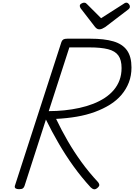

<svg xmlns="http://www.w3.org/2000/svg" viewBox="-20 -1399 1002 1434"><path d="M122 14Q105 14 96.5 8Q88 2 91 -11L439 -1086Q444 -1099 453.5 -1104.5Q463 -1110 482 -1110H655Q759 -1110 827 -1090Q895 -1070 928.5 -1023Q962 -976 962 -895Q962 -834 942.5 -783.5Q923 -733 887.5 -691Q852 -649 801.5 -617.5Q751 -586 688.5 -563Q626 -540 552.5 -527.5Q479 -515 399 -511Q439 -427 486 -346Q533 -265 588.5 -188.5Q644 -112 712 -39Q719 -31 721.5 -20Q724 -9 706 6Q692 17 680.5 14.5Q669 12 657 0Q588 -75 528 -158.5Q468 -242 416.5 -331Q365 -420 323 -506L163 -10Q159 2 150.5 8Q142 14 122 14ZM344 -569Q403 -569 461 -575Q519 -581 573.5 -593Q628 -605 675.5 -623.5Q723 -642 762 -667.5Q801 -693 829.5 -726.5Q858 -760 873 -801Q888 -842 888 -891Q888 -951 864 -984.5Q840 -1018 787 -1031.5Q734 -1045 648 -1045H498ZM924 -1379Q934 -1379 942 -1369.5Q950 -1360 950 -1351Q950 -1343 947.5 -1338.5Q945 -1334 940 -1330L766 -1197Q753 -1189 743 -1184.5Q733 -1180 721 -1180Q711 -1180 703 -1185.5Q695 -1191 688 -1200L583 -1336Q579 -1342 577.5 -1346.5Q576 -1351 576 -1355Q576 -1366 588 -1372.5Q600 -1379 607 -1379Q617 -1379 621.5 -1375.5Q626 -1372 631 -1367L735 -1263L898 -1367Q905 -1372 911 -1375.5Q917 -1379 924 -1379Z"/></svg>

Font: Playwrite CU Light
Style: Regular
Weight: 300
Designer: Veronika Burian, José Scaglione
Foundry: TypeTogether
Version: Version 1.002